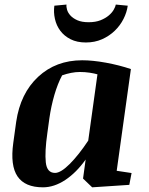

<svg xmlns="http://www.w3.org/2000/svg" viewBox="-20 -802 647 833"><path d="M541 0 379.9 10.7 340.3 -27.3 351.6 -109.9Q311.5 -53.2 263.2 -21.2Q214.8 10.7 166.5 10.7Q88.4 10.7 56.2 -36.4Q23.9 -83.5 37.6 -182.1L50.3 -273.9Q68.4 -397 145.5 -468.8Q222.7 -540.5 336.4 -540.5Q382.3 -540.5 439.7 -530Q497.1 -519.5 547.9 -502.4L486.3 -61L550.8 -51.3ZM185.5 -225.1Q173.8 -143.6 178.7 -97.7Q183.6 -51.8 218.8 -51.8Q243.7 -51.8 282.5 -90.6Q321.3 -129.4 362.8 -191.9L402.8 -479.5Q389.6 -483.4 369.1 -486.6Q348.6 -489.7 326.2 -489.7Q308.1 -489.7 288.3 -485.8Q268.6 -481.9 249.5 -475.1Q230 -438.5 215.8 -389.6Q201.7 -340.8 194.3 -289.1ZM534.2 -777.3Q530.3 -748.5 515.9 -720Q501.5 -691.4 478 -668.7Q454.6 -646 422.9 -631.8Q391.1 -617.7 352.5 -617.7Q314 -617.7 286.1 -631.8Q258.3 -646 241.5 -668.7Q224.6 -691.4 218.3 -720Q211.9 -748.5 215.8 -777.3L268.6 -782.2Q267.1 -773.4 270.8 -760.3Q274.4 -747.1 285.4 -734.9Q296.4 -722.7 315.7 -714.1Q335 -705.6 364.7 -705.6Q394.5 -705.6 416 -714.1Q437.5 -722.7 451.9 -734.9Q466.3 -747.1 473.6 -760.3Q481 -773.4 482.4 -782.2Z"/></svg>

Font: Noticia Text
Style: Bold Italic
Weight: 700
Italic angle: -8°
Designer: JM Sole
Foundry: JM Sole
Version: Version 1.003